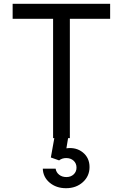

<svg xmlns="http://www.w3.org/2000/svg" viewBox="-20 -720 640 1001"><path d="M256.8 0V-622.1H45.9V-700.2H554.2V-622.1H344.2V0H335L326.2 53.2Q377 46.4 411.9 74.7Q446.8 103 446.8 150.9Q446.8 198.2 411.9 229.7Q377 261.2 324.2 261.2Q273.4 261.2 239 232.4Q204.6 203.6 203.1 159.2H270Q272.9 178.7 288.3 190.9Q303.7 203.1 326.2 203.1Q349.1 203.1 364 189.2Q378.9 175.3 378.9 153.8Q378.9 131.8 363.8 117.9Q348.6 104 325.2 104Q303.7 104 288.1 116.2L245.1 101.1L263.2 0Z"/></svg>

Font: CommitMono
Style: Regular
Weight: 400
Monospace: yes
Designer: Eigil Nikolajsen
Foundry: Eigil Nikolajsen
Version: Version 1.143